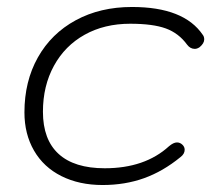

<svg xmlns="http://www.w3.org/2000/svg" viewBox="-20 -520 632 550"><path d="M50 -198Q50 -287 88.5 -355.5Q127 -424 197 -462Q267 -500 358 -500Q507 -500 561 -420Q565 -415 565 -407Q565 -396 552 -385Q545 -380 538 -380Q525 -380 516 -392Q492 -425 455 -438.5Q418 -452 353 -452Q279 -452 222.5 -420.5Q166 -389 134.5 -331.5Q103 -274 103 -200Q103 -120 148 -79Q193 -38 280 -38Q395 -38 464 -101Q477 -112 487 -112Q496 -112 503 -105Q509 -99 509 -91Q509 -79 497 -70Q447 -29 392.5 -9.5Q338 10 274 10Q207 10 156 -15.5Q105 -41 77.5 -88.5Q50 -136 50 -198Z"/></svg>

Font: Kodchasan ExtraLight
Style: Italic
Weight: 275
Italic angle: -10°
Version: Version 1.000; ttfautohint (v1.6)